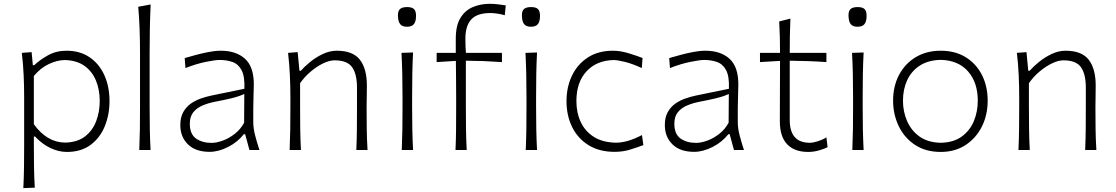

<svg xmlns="http://www.w3.org/2000/svg" viewBox="-20 -785 5840 1005"><path d="M102.1 199.7Q105 142.6 105.7 88.1Q106.4 33.7 106.4 -29.3V-277.3Q106.4 -332.5 103.8 -391.6Q101.1 -450.7 94.2 -508.3L145.5 -512.2L151.9 -443.8H159.2Q189 -472.2 231.7 -495.8Q274.4 -519.5 328.1 -519.5Q398.9 -519.5 449.2 -485.1Q499.5 -450.7 526.4 -391.1Q553.2 -331.5 553.2 -255.9Q553.2 -184.6 528.3 -123.8Q503.4 -63 453.9 -26.4Q404.3 10.3 330.1 10.3Q287.1 10.3 243.7 -10.3Q200.2 -30.8 163.6 -70.3H157.2V-27.8Q157.2 34.2 158 87.2Q158.7 140.1 162.1 197.3ZM320.8 -38.6Q384.8 -40 424.6 -70.6Q464.4 -101.1 483.2 -150.1Q502 -199.2 502 -255.9Q502 -315.4 482.2 -363.5Q462.4 -411.6 421.9 -440.4Q381.3 -469.2 318.8 -470.7Q278.8 -470.2 235.4 -449.7Q191.9 -429.2 157.2 -387.2V-134.8Q225.6 -39.6 320.8 -38.6Z M709 0Q711.4 -57.1 712.2 -110.1Q712.9 -163.1 712.9 -226.1V-507.8Q712.9 -573.2 710.7 -633.3Q708.5 -693.4 703.6 -749.5L768.6 -761.7Q765.6 -698.7 764.4 -636.5Q763.2 -574.2 763.2 -507.8V-226.1Q763.2 -163.1 764.2 -110.1Q765.1 -57.1 768.1 0Z M1077.1 9.8Q1003.9 9.8 963.9 -29.3Q923.8 -68.4 923.8 -130.4Q923.8 -170.9 939.2 -198.2Q954.6 -225.6 979 -242.7Q1003.4 -259.8 1031.7 -269.5Q1060.1 -279.3 1085.9 -284.7L1259.3 -320.3Q1261.7 -385.3 1244.6 -417.5Q1227.5 -449.7 1197.3 -460.4Q1167 -471.2 1129.9 -471.2Q1107.9 -471.2 1057.9 -461.2Q1007.8 -451.2 950.7 -428.7L946.8 -481Q970.2 -487.8 1003.2 -496.8Q1036.1 -505.9 1071.3 -512.7Q1106.4 -519.5 1136.2 -519.5Q1215.3 -519.5 1262 -477.8Q1308.6 -436 1308.6 -343.3Q1308.6 -320.8 1307.1 -286.1Q1305.7 -251.5 1305.7 -216.8V-146Q1305.7 -114.3 1314.9 -78.1Q1324.2 -42 1337.9 0H1285.6L1263.2 -82.5H1256.3Q1223.6 -41 1173.6 -15.6Q1123.5 9.8 1077.1 9.8ZM1087.9 -37.1Q1112.8 -37.1 1145 -48.6Q1177.2 -60.1 1207.8 -83.5Q1238.3 -106.9 1257.8 -142.6L1258.8 -293Q1249.5 -288.6 1234.1 -283Q1218.8 -277.3 1189 -270Q1159.2 -262.7 1105.5 -252.4Q1070.3 -245.6 1040.3 -232.9Q1010.3 -220.2 991.9 -197.5Q973.6 -174.8 973.6 -137.7Q973.6 -83 1005.9 -60.1Q1038.1 -37.1 1087.9 -37.1Z M1496.1 0Q1498.5 -57.1 1499.3 -110.1Q1500 -163.1 1500 -226.1V-277.3Q1500 -332.5 1497.3 -391.6Q1494.6 -450.7 1487.8 -508.3L1538.1 -512.2L1547.4 -414.6H1554.7Q1573.7 -436.5 1603.8 -460.9Q1633.8 -485.4 1669.9 -502.4Q1706.1 -519.5 1742.7 -519.5Q1827.1 -519.5 1863.8 -472.4Q1900.4 -425.3 1900.4 -336.9Q1900.4 -304.2 1899.7 -275.9Q1898.9 -247.6 1898.9 -226.1Q1898.9 -163.1 1899.7 -110.1Q1900.4 -57.1 1903.8 0H1845.2Q1847.7 -57.1 1848.1 -109.9Q1848.6 -162.6 1848.6 -224.6V-326.2Q1848.6 -397 1823.2 -433.1Q1797.9 -469.2 1731.4 -469.2Q1704.6 -469.2 1671.6 -453.4Q1638.7 -437.5 1606.7 -410.6Q1574.7 -383.8 1550.8 -349.6V-224.6Q1550.8 -162.6 1551.5 -109.9Q1552.2 -57.1 1555.2 0Z M2083 0Q2085.4 -57.1 2086.2 -110.1Q2086.9 -163.1 2086.9 -226.1V-277.3Q2086.9 -342.3 2085.7 -396.7Q2084.5 -451.2 2081.5 -508.3L2142.1 -510.3Q2139.2 -452.6 2138.2 -397.7Q2137.2 -342.8 2137.2 -277.3V-226.1Q2137.2 -163.1 2138.2 -110.1Q2139.2 -57.1 2142.1 0ZM2109.9 -645Q2085 -645 2074 -659.4Q2063 -673.8 2063 -705.6Q2063 -728.5 2074.5 -738.3Q2085.9 -748 2111.3 -748Q2136.2 -748 2147 -737.5Q2157.7 -727.1 2157.7 -702.1Q2157.7 -672.9 2146.7 -658.9Q2135.7 -645 2109.9 -645Z M2364.3 0Q2366.7 -57.1 2367.2 -110.1Q2367.7 -163.1 2367.7 -226.1V-276.9Q2367.7 -319.8 2367.2 -366.2Q2366.7 -412.6 2366.2 -466.3L2265.6 -460V-508.3H2365.7V-583Q2365.7 -651.4 2390.1 -691.2Q2414.6 -731 2455.1 -748Q2495.6 -765.1 2544.4 -765.1Q2564.5 -765.1 2588.4 -762.2Q2612.3 -759.3 2627.4 -756.8L2622.1 -705.1Q2606.4 -710 2585.4 -713.4Q2564.5 -716.8 2546.9 -716.8Q2477.5 -716.8 2446.8 -683.3Q2416 -649.9 2416 -583Q2416 -563.5 2416.7 -540.8Q2417.5 -518.1 2418.9 -508.3H2607.4V-460Q2510.7 -466.8 2418.5 -467.3V-226.1Q2418.5 -163.1 2419.2 -110.1Q2419.9 -57.1 2422.9 0Z M2731.9 0Q2734.4 -57.1 2735.1 -110.1Q2735.8 -163.1 2735.8 -226.1V-277.3Q2735.8 -342.3 2734.6 -396.7Q2733.4 -451.2 2730.5 -508.3L2791 -510.3Q2788.1 -452.6 2787.1 -397.7Q2786.1 -342.8 2786.1 -277.3V-226.1Q2786.1 -163.1 2787.1 -110.1Q2788.1 -57.1 2791 0ZM2758.8 -645Q2733.9 -645 2722.9 -659.4Q2711.9 -673.8 2711.9 -705.6Q2711.9 -728.5 2723.4 -738.3Q2734.9 -748 2760.3 -748Q2785.2 -748 2795.9 -737.5Q2806.6 -727.1 2806.6 -702.1Q2806.6 -672.9 2795.7 -658.9Q2784.7 -645 2758.8 -645Z M3197.3 9.8Q3116.7 9.8 3060.3 -25.4Q3003.9 -60.5 2974.6 -120.6Q2945.3 -180.7 2945.3 -254.9Q2945.3 -330.1 2974.4 -389.9Q3003.4 -449.7 3057.6 -484.6Q3111.8 -519.5 3188 -519.5Q3227.1 -519.5 3270.3 -506.3Q3313.5 -493.2 3343.3 -481.4L3339.4 -428.7Q3290 -451.7 3250.7 -461.2Q3211.4 -470.7 3191.9 -470.7Q3103 -468.8 3050 -411.6Q2997.1 -354.5 2997.1 -255.9Q2997.1 -194.8 3020 -146Q3043 -97.2 3088.6 -68.4Q3134.3 -39.6 3203.6 -38.1Q3264.6 -38.1 3340.3 -78.1L3347.7 -25.4Q3320.3 -15.1 3281 -2.7Q3241.7 9.8 3197.3 9.8Z M3613.3 9.8Q3540 9.8 3500 -29.3Q3460 -68.4 3460 -130.4Q3460 -170.9 3475.3 -198.2Q3490.7 -225.6 3515.1 -242.7Q3539.6 -259.8 3567.9 -269.5Q3596.2 -279.3 3622.1 -284.7L3795.4 -320.3Q3797.9 -385.3 3780.8 -417.5Q3763.7 -449.7 3733.4 -460.4Q3703.1 -471.2 3666 -471.2Q3644 -471.2 3594 -461.2Q3543.9 -451.2 3486.8 -428.7L3482.9 -481Q3506.3 -487.8 3539.3 -496.8Q3572.3 -505.9 3607.4 -512.7Q3642.6 -519.5 3672.4 -519.5Q3751.5 -519.5 3798.1 -477.8Q3844.7 -436 3844.7 -343.3Q3844.7 -320.8 3843.3 -286.1Q3841.8 -251.5 3841.8 -216.8V-146Q3841.8 -114.3 3851.1 -78.1Q3860.4 -42 3874 0H3821.8L3799.3 -82.5H3792.5Q3759.8 -41 3709.7 -15.6Q3659.7 9.8 3613.3 9.8ZM3624 -37.1Q3648.9 -37.1 3681.2 -48.6Q3713.4 -60.1 3743.9 -83.5Q3774.4 -106.9 3793.9 -142.6L3794.9 -293Q3785.6 -288.6 3770.3 -283Q3754.9 -277.3 3725.1 -270Q3695.3 -262.7 3641.6 -252.4Q3606.4 -245.6 3576.4 -232.9Q3546.4 -220.2 3528.1 -197.5Q3509.8 -174.8 3509.8 -137.7Q3509.8 -83 3542 -60.1Q3574.2 -37.1 3624 -37.1Z M4210.4 10.3Q4138.2 10.3 4100.1 -30Q4062 -70.3 4062 -150.4Q4062 -241.7 4062.5 -324.5Q4063 -407.2 4063 -466.3L3958 -460V-508.3H4063Q4063 -551.8 4062 -591.1Q4061 -630.4 4058.6 -672.9L4117.2 -687.5Q4115.2 -636.7 4114.5 -597.2Q4113.8 -557.6 4113.8 -508.3H4305.7V-460Q4258.3 -463.4 4209.5 -465.1Q4160.6 -466.8 4113.8 -467.3V-156.7Q4113.8 -37.6 4219.2 -37.6Q4235.8 -37.6 4261.2 -45.7Q4286.6 -53.7 4305.7 -65.9L4312 -14.6Q4297.9 -6.8 4268.8 1.7Q4239.7 10.3 4210.4 10.3Z M4441.4 0Q4443.8 -57.1 4444.6 -110.1Q4445.3 -163.1 4445.3 -226.1V-277.3Q4445.3 -342.3 4444.1 -396.7Q4442.9 -451.2 4439.9 -508.3L4500.5 -510.3Q4497.6 -452.6 4496.6 -397.7Q4495.6 -342.8 4495.6 -277.3V-226.1Q4495.6 -163.1 4496.6 -110.1Q4497.6 -57.1 4500.5 0ZM4468.3 -645Q4443.4 -645 4432.4 -659.4Q4421.4 -673.8 4421.4 -705.6Q4421.4 -728.5 4432.9 -738.3Q4444.3 -748 4469.7 -748Q4494.6 -748 4505.4 -737.5Q4516.1 -727.1 4516.1 -702.1Q4516.1 -672.9 4505.1 -658.9Q4494.1 -645 4468.3 -645Z M4904.3 10.3Q4824.7 10.3 4768.8 -27.1Q4712.9 -64.5 4683.8 -125.7Q4654.8 -187 4654.8 -257.8Q4654.8 -334 4686 -393.1Q4717.3 -452.1 4773.4 -485.8Q4829.6 -519.5 4903.8 -519.5Q4980.5 -519.5 5035.6 -485.1Q5090.8 -450.7 5120.4 -391.4Q5149.9 -332 5149.9 -257.8Q5149.9 -183.1 5119.4 -122.3Q5088.9 -61.5 5033.7 -25.6Q4978.5 10.3 4904.3 10.3ZM4904.3 -37.6Q4971.2 -39.1 5014.2 -70.3Q5057.1 -101.6 5077.6 -151.4Q5098.1 -201.2 5098.1 -257.8Q5098.1 -352.5 5047.4 -410.9Q4996.6 -469.2 4904.3 -471.7Q4838.9 -470.2 4794.7 -441.7Q4750.5 -413.1 4728.5 -365.2Q4706.5 -317.4 4706.5 -257.8Q4706.5 -201.2 4728 -151.4Q4749.5 -101.6 4793.2 -70.3Q4836.9 -39.1 4904.3 -37.6Z M5311 0Q5313.5 -57.1 5314.2 -110.1Q5314.9 -163.1 5314.9 -226.1V-277.3Q5314.9 -332.5 5312.3 -391.6Q5309.6 -450.7 5302.7 -508.3L5353 -512.2L5362.3 -414.6H5369.6Q5388.7 -436.5 5418.7 -460.9Q5448.7 -485.4 5484.9 -502.4Q5521 -519.5 5557.6 -519.5Q5642.1 -519.5 5678.7 -472.4Q5715.3 -425.3 5715.3 -336.9Q5715.3 -304.2 5714.6 -275.9Q5713.9 -247.6 5713.9 -226.1Q5713.9 -163.1 5714.6 -110.1Q5715.3 -57.1 5718.8 0H5660.2Q5662.6 -57.1 5663.1 -109.9Q5663.6 -162.6 5663.6 -224.6V-326.2Q5663.6 -397 5638.2 -433.1Q5612.8 -469.2 5546.4 -469.2Q5519.5 -469.2 5486.6 -453.4Q5453.6 -437.5 5421.6 -410.6Q5389.6 -383.8 5365.7 -349.6V-224.6Q5365.7 -162.6 5366.5 -109.9Q5367.2 -57.1 5370.1 0Z"/></svg>

Font: Pinar DS1-Light
Style: Regular
Weight: 300
Designer: Amin Abedi
Version: Version 2.000